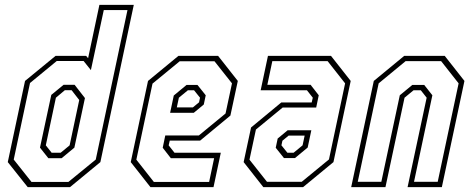

<svg xmlns="http://www.w3.org/2000/svg" viewBox="-20 -770 1943 790"><path d="M268 0H94L12 -103L83 -437L208.5 -540H334.5L342.5 -530.5L389 -750H530.5L393 -103ZM261.5 -21.5 374 -113.5 504.5 -728.5H407L354 -481.5L324 -519H213.5L103.5 -428.5L36.5 -113.5L109.5 -21.5ZM233.5 -119H179L144.5 -162.5L191 -379.5L241.5 -421H287L329.5 -366.5L286 -162.5ZM229.5 -141.5 266.5 -172 306 -358.5 274.5 -399H247L210 -368L168.5 -172L192.5 -141.5Z M877.5 -540 958.5 -437 928 -294.5 803.5 -191.5H678.5L674 -172L698 -141.5H888.5L858.5 0H599L518 -103L589 -437L714 -540ZM862.5 -518H719.5L607.5 -426L541 -113L613 -21.5H840.5L861 -119H683L649.5 -162L660 -212.5H798L908 -303L934.5 -427ZM792.5 -420.5 826.5 -378 818.5 -340 777.5 -306H680L695 -377L747.5 -420.5ZM778.5 -398.5H753L716 -368L707.5 -328H773.5L799 -349L803 -368Z M1063.5 0 982.5 -103 1013 -245.5 1137.5 -348.5H1262.5L1267 -368L1243 -398.5H1052.5L1082.5 -540H1342L1423 -437L1352 -103L1227 0ZM1078.5 -22H1221.5L1333.5 -114L1400 -427L1328 -518.5H1100.5L1080 -421H1258L1291.5 -378L1281 -327.5H1143L1033 -237L1006.5 -113ZM1148.5 -119.5 1114.5 -162 1122.5 -200 1163.5 -234H1261L1246 -163L1193.5 -119.5ZM1162.5 -141.5H1188L1225 -172L1233.5 -212H1167.5L1142 -191L1138 -172Z M1425 0 1518 -437 1643 -540H1810L1891 -437L1798 0H1657L1735.5 -368L1711.5 -398.5H1681.5L1644.5 -368L1566 0ZM1452 -22H1549L1625 -378L1676.5 -420.5H1725.5L1759 -378L1683.5 -22H1781L1867 -427L1795 -518.5H1649L1538 -427Z"/></svg>

Font: Tourney Condensed ExtraLight
Style: Italic
Weight: 200
Width: 3
Italic angle: -12°
Designer: Tyler Finck
Foundry: Etcetera Type Co
Version: Version 1.010; ttfautohint (v1.8.3)